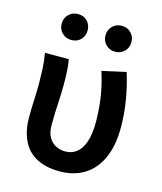

<svg xmlns="http://www.w3.org/2000/svg" viewBox="-108 -780 737 872"><g transform="rotate(15 260.5 -344.0)"><path d="M254 12Q188 12 144 -12Q100 -36 78.5 -82Q57 -128 57 -190Q57 -230 59 -269.5Q61 -309 61 -348Q61 -378 59.5 -415Q58 -452 51 -491H163Q168 -466 169.5 -436.5Q171 -407 171 -373Q171 -337 168 -283Q165 -229 165 -182Q165 -147 177.5 -125Q190 -103 210.5 -92.5Q231 -82 255 -82Q286 -82 308.5 -99.5Q331 -117 343.5 -153.5Q356 -190 356 -247Q356 -299 348.5 -355Q341 -411 320 -478L432 -503Q451 -442 461.5 -378.5Q472 -315 472 -252Q472 -168 446 -109Q420 -50 371 -19Q322 12 254 12ZM151 -578Q125 -578 107.5 -595.5Q90 -613 90 -639Q90 -665 107.5 -682.5Q125 -700 151 -700Q178 -700 195 -682.5Q212 -665 212 -639Q212 -613 195 -595.5Q178 -578 151 -578ZM357 -578Q331 -578 313.5 -595.5Q296 -613 296 -639Q296 -665 313.5 -682.5Q331 -700 357 -700Q383 -700 400.5 -682.5Q418 -665 418 -639Q418 -613 400.5 -595.5Q383 -578 357 -578Z"/></g></svg>

Font: Source Sans 3 SemiBold
Style: Regular
Weight: 600
Designer: Paul D. Hunt
Foundry: Adobe
Version: Version 3.046;hotconv 1.0.118;makeotfexe 2.5.65603